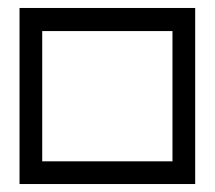

<svg xmlns="http://www.w3.org/2000/svg" viewBox="-20 -463 540 482"><path d="M470 -443V-1H29V-443ZM86 -385V-58H413V-385Z"/></svg>

Font: Astronomicon
Style: Regular
Weight: 400
Version: Version 1.1